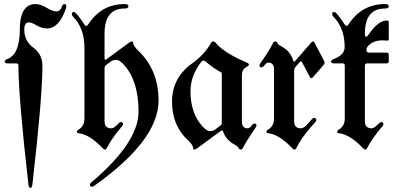

<svg xmlns="http://www.w3.org/2000/svg" viewBox="-20 -727 1956 946"><path d="M3.4 0ZM15.6 -436Q77.6 -458.5 77.6 -581.1Q77.6 -662.1 109.9 -690.9Q127.4 -707 153.6 -707Q179.7 -707 209.2 -689Q238.8 -670.9 257.8 -670.9Q276.9 -670.9 284.2 -692.9Q289.1 -707 297.4 -707Q306.6 -707 306.6 -696.8Q306.6 -691.4 304.7 -685.5Q271.5 -586.9 211.4 -586.9Q186.5 -586.9 160.9 -601.8Q135.3 -616.7 122.1 -616.7Q99.6 -616.7 99.6 -581.1Q99.6 -525.4 144.3 -492.2Q189 -459 189 -403.8Q189 -248.5 139.6 182.1Q137.7 198.7 129.9 198.7Q122.1 198.7 120.1 182.1Q70.8 -248.5 70.8 -403.8Q70.8 -414.6 60.5 -414.6H19Q3.4 -414.6 3.4 -423.1Q3.4 -431.6 15.6 -436Z M334 -658.7Q334 -668 344.2 -668Q355.5 -668 394.5 -607.9Q399.9 -599.6 405 -599.6Q410.2 -599.6 414.6 -606.9Q480 -707 594.2 -707Q612.8 -707 612.8 -696Q612.8 -685.1 594.2 -685.1Q495.1 -685.1 495.1 -561V-440.9Q495.1 -432.6 498.3 -432.6Q501.5 -432.6 504.9 -435.1L612.8 -514.6Q624 -522.9 630.1 -522.9Q636.2 -522.9 636.2 -514.2Q636.2 -501.5 663.1 -475.6Q761.2 -380.4 761.2 -231.4Q761.2 -36.6 444.3 188.5Q439 192.9 431.2 192.9Q423.3 192.9 423.3 182.6Q423.3 177.2 429.7 171.9Q662.6 -24.9 662.6 -177Q662.6 -329.1 589.8 -408.7Q568.4 -432.1 553 -432.1Q537.6 -432.1 528.8 -425.8L502.9 -406.7Q495.1 -400.9 495.1 -390.1V-129.9Q495.1 -94.7 528.8 -94.7Q541.5 -94.7 564 -118.7Q570.3 -125.5 575.2 -125.5Q586.4 -125.5 586.4 -115.2Q586.4 -110.8 580.6 -104Q529.8 -44.4 505.9 2.9Q502.4 9.8 497.1 9.8Q491.7 9.8 485.4 2.9Q422.9 -64 366.7 -70.8Q358.4 -71.8 358.4 -77.6Q358.4 -83.5 363.8 -86.4Q396 -104 396 -142.6V-492.2Q396 -588.9 339.4 -645.5Q334 -650.9 334 -658.7Z M927.2 -415Q987.3 -458 1019.5 -515.1Q1023.9 -522.9 1030.5 -522.9Q1037.1 -522.9 1043.9 -514.6Q1084.5 -466.3 1196.3 -418.5Q1206.5 -414.1 1206.5 -408.9Q1206.5 -403.8 1194.3 -397Q1171.9 -384.3 1171.9 -358.4V-128.4Q1171.9 -94.7 1200.2 -94.7Q1210 -94.7 1218.3 -106.4Q1226.6 -118.2 1234.9 -118.2Q1243.7 -118.2 1243.7 -108.4Q1243.7 -104 1235.8 -93.3Q1195.8 -34.7 1177.2 1Q1172.9 9.8 1165.8 9.8Q1158.7 9.8 1154.8 1.5Q1150.9 -6.8 1139.2 -12.7Q1093.3 -36.1 1078.6 -80.1Q1077.1 -84.5 1074.2 -84.5Q1071.3 -84.5 1067.4 -81.5L954.6 1.5Q943.4 9.8 937.3 9.8Q931.2 9.8 931.2 1Q931.2 -12.7 904.3 -37.6Q827.6 -109.4 827.6 -226.6Q827.6 -343.8 927.2 -415ZM918.5 -277.8Q918.5 -168.9 977.5 -104.5Q999 -81.1 1014.2 -81.1Q1029.3 -81.1 1038.6 -87.9L1067.4 -109.4Q1072.8 -113.3 1072.8 -119.6V-363.3Q1072.8 -369.1 1066.9 -372.1Q1035.2 -388.2 994.1 -422.9Q987.8 -428.2 981.9 -428.2Q976.1 -428.2 971.2 -421.9Q918.5 -352.5 918.5 -277.8Z M1258.3 -404.8Q1258.3 -409.2 1266.1 -419.9Q1303.2 -471.7 1324.7 -514.2Q1329.1 -522.9 1336.2 -522.9Q1343.3 -522.9 1347.2 -514.6Q1351.1 -506.3 1362.8 -500.5Q1411.6 -475.6 1424.8 -428.2Q1426.3 -422.9 1428.7 -422.9Q1431.2 -422.9 1434.1 -426.3L1514.2 -518.1Q1518.6 -522.9 1522.5 -522.9Q1526.4 -522.9 1529.8 -516.6L1576.2 -428.2Q1579.1 -422.9 1579.1 -417.5Q1579.1 -412.1 1574.7 -407.2L1522 -346.7Q1517.6 -341.8 1513.7 -341.8Q1509.8 -341.8 1506.3 -348.1L1468.3 -420.4Q1465.8 -424.8 1463.1 -424.8Q1460.4 -424.8 1457.5 -421.4L1437.5 -398.4Q1429.2 -389.2 1429.2 -377.4V-129.9Q1429.2 -94.7 1462.9 -94.7Q1477.1 -94.7 1498 -118.7L1516.1 -139.2Q1522 -146 1527.3 -146Q1538.6 -146 1538.6 -135.3Q1538.6 -131.3 1532.7 -124.5L1514.6 -104Q1464.8 -47.9 1439.9 2.9Q1436.5 9.8 1431.2 9.8Q1425.8 9.8 1419.4 2.9Q1356.9 -64 1300.8 -70.8Q1292.5 -71.8 1292.5 -77.6Q1292.5 -83.5 1297.9 -86.4Q1330.1 -104 1330.1 -142.6V-384.8Q1330.1 -418.5 1302.2 -418.5Q1292.5 -418.5 1284.2 -406.7Q1275.9 -395 1267.1 -395Q1258.3 -395 1258.3 -404.8Z M1624 -436Q1678.2 -456.1 1678.2 -495.1Q1678.2 -589.4 1622.1 -645.5Q1616.7 -650.9 1616.7 -658.7Q1616.7 -668 1627 -668Q1638.2 -668 1677.2 -607.9Q1682.6 -599.6 1687.7 -599.6Q1692.9 -599.6 1697.3 -606.9Q1762.2 -707 1877 -707Q1895.5 -707 1895.5 -696Q1895.5 -685.1 1877 -685.1Q1777.8 -685.1 1777.8 -561Q1777.8 -545.9 1783.4 -545.9Q1789.1 -545.9 1799.8 -561.5Q1844.2 -626 1886.7 -626Q1895.5 -626 1895.5 -617.7V-534.2Q1895.5 -526.9 1888.7 -526.9Q1881.8 -526.9 1876.5 -527.6Q1871.1 -528.3 1864.3 -528.3Q1827.6 -528.3 1804.2 -510.3Q1785.2 -495.6 1785.2 -481.7Q1785.2 -467.8 1797.9 -467.8H1884.8Q1895.5 -467.8 1895.5 -457V-425.3Q1895.5 -414.6 1884.8 -414.6H1788.6Q1777.8 -414.6 1777.8 -403.8V-129.9Q1777.8 -94.7 1811.5 -94.7Q1824.2 -94.7 1846.7 -118.7Q1853 -125.5 1857.9 -125.5Q1869.1 -125.5 1869.1 -115.2Q1869.1 -110.8 1863.3 -104Q1812.5 -44.4 1788.6 2.9Q1785.2 9.8 1779.8 9.8Q1774.4 9.8 1768.1 2.9Q1705.6 -64 1649.4 -70.8Q1641.1 -71.8 1641.1 -77.6Q1641.1 -83.5 1646.5 -86.4Q1678.7 -104 1678.7 -142.6V-403.8Q1678.7 -414.6 1668.9 -414.6H1627Q1611.3 -414.6 1611.3 -423.1Q1611.3 -431.6 1624 -436Z"/></svg>

Font: UnifrakturMaguntia16
Style: Book
Weight: 400
Designer: j. 'mach' wust, Gerrit Ansmann, Georg Duffner, based on a font by Peter Wiegel, original typeface by Carl Albert Fahrenw
Version: Version 2017-03-19